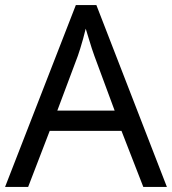

<svg xmlns="http://www.w3.org/2000/svg" viewBox="-20 -737 679 757"><path d="M545 0 459 -221H176L91 0H0L279 -717H360L638 0ZM352 -517Q349 -525 342 -546Q335 -567 328.5 -589.5Q322 -612 318 -624Q313 -604 307.5 -583.5Q302 -563 296.5 -546Q291 -529 287 -517L206 -301H432Z"/></svg>

Font: lguzrati05
Style: Book
Weight: 400
Designer: Jelle Bosma - Monotype Design Team, Universal Thirst
Foundry: Monotype Imaging Inc.
Version: Version 2.106